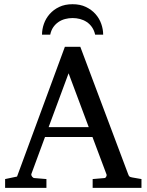

<svg xmlns="http://www.w3.org/2000/svg" viewBox="-20 -915 714 935"><path d="M314 -558.1 216.8 -295.9H412.1ZM431.2 0V-43L488.8 -47.9Q493.7 -47.9 497.1 -54.4Q500.5 -61 499 -64.9L430.2 -248H199.2L132.8 -67.9Q131.8 -64.9 132.8 -61.5Q133.8 -58.1 136.2 -54.9Q138.7 -51.8 141.6 -49.8Q144.5 -47.9 147 -47.9L206.1 -43V0H4.9V-43L63 -55.2L295.9 -687H371.1L603 -69.8Q606.4 -59.6 609.6 -56.2Q612.8 -52.7 624 -50.8L668.9 -43V0ZM443.4 -746.1Q438.5 -767.6 427.7 -783Q417 -798.3 402.1 -808.1Q387.2 -817.9 369.6 -822.5Q352.1 -827.1 333.5 -827.1Q314.9 -827.1 297.4 -822.5Q279.8 -817.9 265.1 -808.1Q250.5 -798.3 239.7 -783Q229 -767.6 224.6 -746.1H184.6Q184.6 -772.5 193.8 -798.8Q203.1 -825.2 221.7 -846.4Q240.2 -867.7 268.1 -881.1Q295.9 -894.5 333.5 -894.5Q370.6 -894.5 398.4 -881.1Q426.3 -867.7 445.1 -846.4Q463.9 -825.2 473.1 -798.8Q482.4 -772.5 482.4 -746.1Z"/></svg>

Font: Charis SIL Phon
Style: Regular
Weight: 400
Foundry: SIL International
Version: Version 5.000